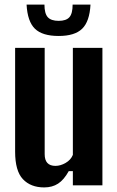

<svg xmlns="http://www.w3.org/2000/svg" viewBox="-20 -809 511 838"><path d="M173 9Q114 9 80 -27Q46 -63 46 -147V-600H175V-136Q175 -85 222 -85Q244 -85 266.5 -98Q289 -111 298 -133V-600H427V0H298V-62H280Q259 -24 233.5 -7.5Q208 9 173 9ZM96 -789H174Q174 -750 188.5 -734Q203 -718 236 -718Q269 -718 283 -734Q297 -750 297 -789H375Q371 -715 338.5 -683.5Q306 -652 236 -652Q165 -652 132.5 -683.5Q100 -715 96 -789Z"/></svg>

Font: Big Shoulders Display ExtraBold
Style: Regular
Weight: 800
Designer: Patric King
Foundry: XO Type Co
Version: Version 1.000; ttfautohint (v1.8.2)